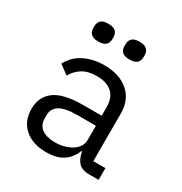

<svg xmlns="http://www.w3.org/2000/svg" viewBox="-171 -852 942 992"><g transform="rotate(30 300.0 -356.0)"><path d="M495 0Q448 0 428 -24Q408 -48 403 -84H398Q381 -39 343.5 -13.5Q306 12 243 12Q162 12 114 -30Q66 -72 66 -145Q66 -217 118.5 -256Q171 -295 288 -295H398V-346Q398 -403 366 -431.5Q334 -460 275 -460Q223 -460 190 -439.5Q157 -419 137 -384L83 -424Q93 -444 110 -463Q127 -482 152 -496.5Q177 -511 209 -519.5Q241 -528 280 -528Q371 -528 424.5 -482Q478 -436 478 -354V-70H550V0ZM257 -55Q288 -55 313.5 -62.5Q339 -70 358 -82.5Q377 -95 387.5 -112.5Q398 -130 398 -150V-235H288Q216 -235 183 -215Q150 -195 150 -157V-136Q150 -96 178.5 -75.5Q207 -55 257 -55ZM191 -618Q160 -618 147 -631Q134 -644 134 -664V-678Q134 -698 147 -711Q160 -724 191 -724Q222 -724 235 -711Q248 -698 248 -678V-664Q248 -644 235 -631Q222 -618 191 -618ZM377 -618Q346 -618 333 -631Q320 -644 320 -664V-678Q320 -698 333 -711Q346 -724 377 -724Q408 -724 421 -711Q434 -698 434 -678V-664Q434 -644 421 -631Q408 -618 377 -618Z"/></g></svg>

Font: IBM Plex Mono
Style: Regular
Weight: 400
Monospace: yes
Designer: Mike Abbink, Paul van der Laan, Pieter van Rosmalen
Foundry: Bold Monday
Version: Version 2.3